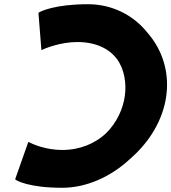

<svg xmlns="http://www.w3.org/2000/svg" viewBox="-20 -867 811 909"><path d="M275 22C389 22 505 -30 595 -114L604 -122C689 -198 751 -299 767 -411C783 -524 749 -627 685 -704L679 -711C613 -795 511 -847 397 -847C238 -847 174 -813 166 -809L162 -806L176 -630C196 -639 267 -668 346 -668C433 -668 495 -637 532 -590C570 -539 579 -472 571 -413C563 -353 534 -287 481 -235C431 -189 361 -157 274 -157C196 -157 134 -185 114 -195L52 -19L54 -16C60 -12 116 22 275 22Z"/></svg>

Font: Hussar Woodtype
Style: SeBdObl
Weight: 900
Foundry: Cannot Into Space Fonts
Version: Version 1.07